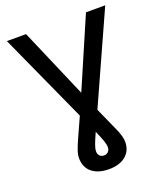

<svg xmlns="http://www.w3.org/2000/svg" viewBox="-167 -840 1002 1166"><g transform="rotate(-20 334.5 -256.5)"><path d="M16.6 -727.5H140.6L334 -278.3L527.8 -727.5H652.3L390.6 -147.5Q432.6 -52.7 457.8 2.7Q482.9 58.1 482.9 91.8Q482.9 149.9 443.1 182.9Q403.3 215.8 334.5 215.8Q265.6 215.8 225.3 183.1Q185.1 150.4 185.1 90.3Q185.1 68.4 194.8 40.3Q204.6 12.2 225.1 -33Q245.6 -78.1 278.3 -150.9ZM335.4 -25.4Q316.9 15.6 306.6 42.5Q296.4 69.3 296.4 87.9Q296.4 105 306.6 116Q316.9 127 334.5 127Q351.6 127 362.1 115.7Q372.6 104.5 372.6 87.9Q372.6 68.8 362.8 42Q353 15.1 335.4 -25.4Z"/></g></svg>

Font: Inter Medium
Style: Regular
Weight: 500
Designer: Rasmus Andersson
Foundry: rsms
Version: Version 4.001;git-9221beed3